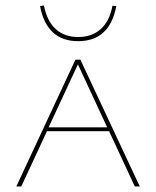

<svg xmlns="http://www.w3.org/2000/svg" viewBox="-20 -675 565 695"><path d="M125 -653 139 -655Q150 -599 181.5 -570Q213 -541 263 -541Q313 -541 345 -570Q377 -599 387 -654L401 -653Q377 -526 263 -526Q149 -526 125 -653ZM375 -200H150L57 0H39L253 -459H271L486 0H468ZM368 -214 262 -442 156 -214Z"/></svg>

Font: Ysabeau SC Thin
Style: Regular
Weight: 200
Designer: Christian Thalmann (Catharsis Fonts)
Version: Version 0.003